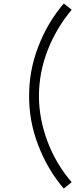

<svg xmlns="http://www.w3.org/2000/svg" viewBox="-20 -891 474 1094"><path d="M388.5 -835.5Q299.5 -729 250.5 -602Q202 -476 202 -343.5Q202 -214.5 251 -84Q299.5 44.5 388.5 147L343.5 183.5Q251.5 76.5 198 -63Q145 -200.5 146 -343.5Q145 -487.5 198 -625Q251 -763.5 343.5 -871Z"/></svg>

Font: Russisch Sans Light
Style: Regular
Weight: 300
Designer: Michael Sharanda (font) & Cristiano Sobral (main changes)
Foundry: Michael Sharanda
Version: Version 2.00;September 8, 2020;FontCreator 13.0.0.2681 64-bi